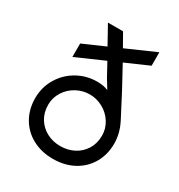

<svg xmlns="http://www.w3.org/2000/svg" viewBox="-177 -853 923 989"><g transform="rotate(30 285.0 -358.0)"><path d="M122 -213Q122 -167 143.5 -132Q165 -97 201.5 -78Q238 -59 282 -59Q326 -59 362.5 -78Q399 -97 420.5 -132Q442 -167 442 -213Q442 -255 419.5 -290.5Q397 -326 360 -346Q323 -366 282 -366Q241 -366 204 -346Q167 -326 144.5 -290.5Q122 -255 122 -213ZM282 -442Q299 -442 315.5 -439.5Q332 -437 348 -430L315 -484L273 -561L107 -488V-568L237 -625L177 -733H267L310 -657L483 -733V-653L346 -593Q416 -467 487 -328Q503 -296 510 -267Q517 -238 517 -209Q517 -144 487.5 -92.5Q458 -41 404.5 -12Q351 17 282 17Q213 17 159.5 -12Q106 -41 76.5 -92.5Q47 -144 47 -209Q47 -274 79 -327.5Q111 -381 165 -411.5Q219 -442 282 -442Z"/></g></svg>

Font: Kreadon
Style: Regular
Weight: 400
Designer: kohakuno
Foundry: StudioGnu
Version: Version 1.000;Glyphs 3.1.2 (3151)